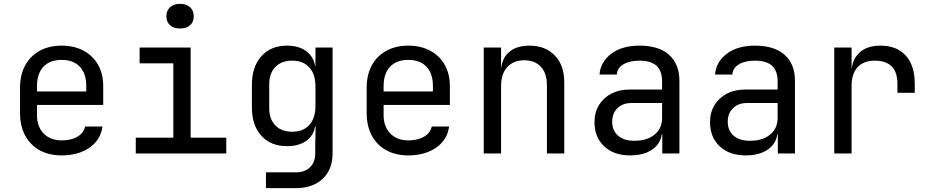

<svg xmlns="http://www.w3.org/2000/svg" viewBox="-20 -797 4840 997"><path d="M300 10Q235 10 186.5 -16.5Q138 -43 111 -92.5Q84 -142 84 -210V-340Q84 -409 111 -458Q138 -507 186.5 -533.5Q235 -560 300 -560Q365 -560 413.5 -534Q462 -508 489 -461Q516 -414 516 -350V-252H172V-200Q172 -139 207 -103.5Q242 -68 300 -68Q350 -68 382.5 -87.5Q415 -107 422 -140H512Q503 -71 445 -30.5Q387 10 300 10ZM428 -313V-350Q428 -415 394.5 -450.5Q361 -486 300 -486Q239 -486 205.5 -450.5Q172 -415 172 -350V-322H435Z M685 0V-82H880V-468H705V-550H970V-82H1155V0ZM915 -649Q882 -649 863 -666Q844 -683 844 -712Q844 -742 863 -759.5Q882 -777 915 -777Q948 -777 967 -759.5Q986 -742 986 -712Q986 -683 967 -666Q948 -649 915 -649Z M1361 180V98H1516Q1563 98 1590 71.5Q1617 45 1617 0V-50L1619 -140H1601L1618 -165Q1618 -105 1578 -71.5Q1538 -38 1471 -38Q1386 -38 1337 -92Q1288 -146 1288 -240V-356Q1288 -450 1337 -505Q1386 -560 1471 -560Q1538 -560 1578 -525Q1618 -490 1618 -430L1601 -455H1618V-550H1707V0Q1707 83 1655.5 131.5Q1604 180 1515 180ZM1498 -113Q1554 -113 1586 -148Q1618 -183 1618 -245V-350Q1618 -412 1586 -447Q1554 -482 1498 -482Q1441 -482 1409.5 -449Q1378 -416 1378 -360V-235Q1378 -179 1409.5 -146Q1441 -113 1498 -113Z M2100 10Q2035 10 1986.5 -16.5Q1938 -43 1911 -92.5Q1884 -142 1884 -210V-340Q1884 -409 1911 -458Q1938 -507 1986.5 -533.5Q2035 -560 2100 -560Q2165 -560 2213.5 -534Q2262 -508 2289 -461Q2316 -414 2316 -350V-252H1972V-200Q1972 -139 2007 -103.5Q2042 -68 2100 -68Q2150 -68 2182.5 -87.5Q2215 -107 2222 -140H2312Q2303 -71 2245 -30.5Q2187 10 2100 10ZM2228 -313V-350Q2228 -415 2194.5 -450.5Q2161 -486 2100 -486Q2039 -486 2005.5 -450.5Q1972 -415 1972 -350V-322H2235Z M2492 0V-550H2582V-445H2601L2582 -424Q2582 -489 2621 -524.5Q2660 -560 2729 -560Q2812 -560 2861 -509Q2910 -458 2910 -370V0H2820V-354Q2820 -417 2788.5 -450.5Q2757 -484 2703 -484Q2647 -484 2614.5 -449Q2582 -414 2582 -350V0Z M3252 10Q3167 10 3117 -37.5Q3067 -85 3067 -162Q3067 -213 3090 -251Q3113 -289 3154 -310.5Q3195 -332 3248 -332H3418V-375Q3418 -429 3389 -455.5Q3360 -482 3301 -482Q3249 -482 3217 -463Q3185 -444 3183 -410H3093Q3098 -475 3153.5 -517.5Q3209 -560 3301 -560Q3401 -560 3454.5 -512Q3508 -464 3508 -378V0H3419V-100H3404L3418 -120Q3418 -80 3398 -51Q3378 -22 3341 -6Q3304 10 3252 10ZM3274 -66Q3340 -66 3379 -98Q3418 -130 3418 -185V-262H3258Q3214 -262 3186.5 -235.5Q3159 -209 3159 -165Q3159 -119 3189.5 -92.5Q3220 -66 3274 -66Z M3852 10Q3767 10 3717 -37.5Q3667 -85 3667 -162Q3667 -213 3690 -251Q3713 -289 3754 -310.5Q3795 -332 3848 -332H4018V-375Q4018 -429 3989 -455.5Q3960 -482 3901 -482Q3849 -482 3817 -463Q3785 -444 3783 -410H3693Q3698 -475 3753.5 -517.5Q3809 -560 3901 -560Q4001 -560 4054.5 -512Q4108 -464 4108 -378V0H4019V-100H4004L4018 -120Q4018 -80 3998 -51Q3978 -22 3941 -6Q3904 10 3852 10ZM3874 -66Q3940 -66 3979 -98Q4018 -130 4018 -185V-262H3858Q3814 -262 3786.5 -235.5Q3759 -209 3759 -165Q3759 -119 3789.5 -92.5Q3820 -66 3874 -66Z M4312 0V-550H4402V-445H4421L4402 -421Q4402 -485 4441.5 -522.5Q4481 -560 4551 -560Q4637 -560 4683.5 -508.5Q4730 -457 4730 -362V-315H4640V-362Q4640 -423 4610 -452.5Q4580 -482 4523 -482Q4464 -482 4433 -448Q4402 -414 4402 -350V0Z"/></svg>

Font: JetBrains Mono
Style: Regular
Weight: 400
Monospace: yes
Designer: Philipp Nurullin, Konstantin Bulenkov
Foundry: JetBrains
Version: Version 2.305